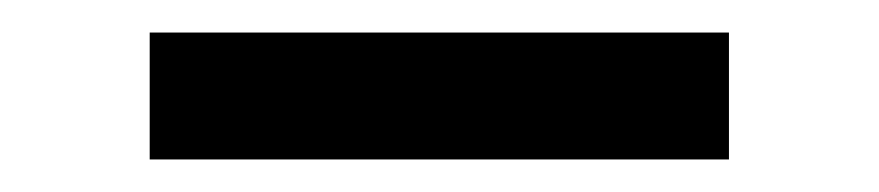

<svg xmlns="http://www.w3.org/2000/svg" viewBox="-20 -686 540 118"><path d="M428 -588H72V-666H428Z"/></svg>

Font: Work Sans Medium
Style: Regular
Weight: 500
Designer: Wei Huang
Foundry: Wei Huang
Version: Version 1.500